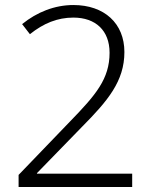

<svg xmlns="http://www.w3.org/2000/svg" viewBox="-20 -744 611 764"><path d="M506 0V-53H127V-55L306 -239C409 -343 475 -421 475 -537C475 -651 395 -724 272 -724C198 -724 127 -696 68 -648L99 -608C153 -651 208 -674 272 -674C360 -674 416 -623 416 -534C416 -430 361 -366 259 -261L54 -48V0Z"/></svg>

Font: Noto Sans Gujarati Light
Style: Regular
Weight: 300
Designer: Jelle Bosma - Monotype Design Team, Universal Thirst
Foundry: Monotype Imaging Inc.
Version: Version 2.106